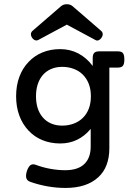

<svg xmlns="http://www.w3.org/2000/svg" viewBox="-20 -697 640 919"><path d="M163.6 -505.9Q159.2 -503.4 154.3 -503.4Q142.6 -503.4 133.3 -516.6Q127.9 -524.9 127.9 -532.7Q127.9 -543 136.2 -549.8L272.9 -668Q284.2 -676.8 299.8 -676.8Q315.9 -676.8 326.7 -668L463.4 -549.8Q471.7 -543 471.7 -533.2Q471.7 -524.4 465.3 -515.6Q459.5 -507.8 453.1 -504.9Q448.2 -502.9 445.3 -502.9Q440.9 -502.9 436 -505.9L299.8 -579.1ZM503.4 12.2Q503.4 57.1 490 92.5Q476.6 127.9 449.7 151.9Q394.5 202.6 293.5 202.6Q209 202.6 124.5 173.3Q104.5 166 104.5 145Q104.5 135.3 108.9 121.1Q116.2 100.6 126 93.3Q132.3 89.4 138.7 89.4Q143.6 89.4 150.9 91.8Q184.6 104.5 221.2 111.1Q257.8 117.7 292 117.7Q354 117.7 384.8 86.9Q414.1 57.6 414.1 4.4V-80.1Q356 -10.3 268.1 -10.3Q222.2 -10.3 183.3 -26.1Q144.5 -42 116.7 -71.8Q87.9 -102.1 72.5 -143.8Q57.1 -185.5 57.1 -236.3Q57.1 -287.1 72.5 -328.9Q87.9 -370.6 116.7 -400.4Q144.5 -430.2 183.1 -446Q221.7 -461.9 268.1 -461.9Q315.4 -461.9 355 -441.2Q394.5 -420.4 423.8 -381.3V-418.9Q423.8 -436.5 430.9 -443.8Q438 -451.2 454.6 -451.2H544.4Q563 -451.2 568.8 -441.9Q575.2 -433.6 575.2 -412.1Q575.2 -390.6 568.4 -382.3Q561.5 -373.5 544.4 -373.5H503.4ZM375.5 -340.8Q357.4 -358.4 332 -367.7Q306.6 -377 277.8 -377Q247.1 -377 222.9 -366Q198.7 -355 182.1 -334.5Q152.3 -296.4 152.3 -236.3Q152.3 -172.9 184.6 -135.3Q200.7 -116.2 224.4 -106Q248 -95.7 277.8 -95.7Q306.6 -95.7 332 -105Q357.4 -114.3 375.5 -131.8Q394.5 -149.9 404.8 -176.3Q415 -202.6 415 -236.3Q415 -269.5 404.8 -295.9Q394.5 -322.3 375.5 -340.8Z"/></svg>

Font: Courier Prime Medium
Style: Regular
Weight: 500
Designer: Alan Dague-Greene
Foundry: Quote-Unquote Apps
Version: Version 1.202